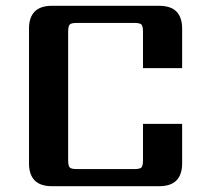

<svg xmlns="http://www.w3.org/2000/svg" viewBox="-20 -642 704 662"><path d="M608 -407H473V-532Q473 -552 467.5 -557.5Q462 -563 442 -563H246Q226 -563 220.5 -557.5Q215 -552 215 -532V-90Q215 -70 220.5 -64.5Q226 -59 246 -59H442Q462 -59 467.5 -64.5Q473 -70 473 -90V-215H608V-79Q608 0 529 0H159Q80 0 80 -79V-543Q80 -622 159 -622H529Q608 -622 608 -543Z"/></svg>

Font: Sarpanch SemiBold
Style: Regular
Weight: 600
Designer: Manushi Parikh (Devanagari and Latin), Jyotish Sonowal (Devanagari)
Foundry: Indian Type Foundry
Version: Version 2.004;PS 1.0;hotconv 1.0.78;makeotf.lib2.5.61930; tt